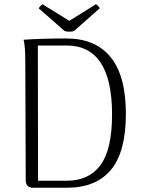

<svg xmlns="http://www.w3.org/2000/svg" viewBox="-20 -883 676 903"><path d="M101 -35 99 -587Q99 -669 91 -696Q170 -702 293 -702Q429 -702 500.5 -614Q572 -526 572 -348Q572 -168 501.5 -84Q431 0 295 0H135Q119 0 110 -9Q101 -18 101 -35ZM293 -33Q399 -33 453 -107Q507 -181 507 -345Q507 -669 293 -669H158L159 -33ZM306 -734Q293 -734 284 -737L162 -844Q165 -849 170.5 -855Q176 -861 180 -863L306 -785L431 -863Q436 -861 441.5 -855Q447 -849 449 -844L328 -737Q319 -734 306 -734Z"/></svg>

Font: Arima Madurai Light
Style: Regular
Weight: 300
Designer: Joana Correia and Natanael Gama
Foundry: NDISCOVER
Version: Version 1.020